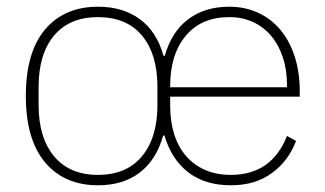

<svg xmlns="http://www.w3.org/2000/svg" viewBox="-20 -540 969 572"><path d="M272 -19Q357 -19 403 -74.5Q449 -130 449 -227V-281Q449 -379 403 -434Q357 -489 272 -489Q187 -489 141 -434Q95 -379 95 -281V-227Q95 -130 141 -74.5Q187 -19 272 -19ZM835 -280V-286Q835 -332 822.5 -369.5Q810 -407 787.5 -433.5Q765 -460 733.5 -474.5Q702 -489 663 -489Q580 -489 533.5 -433.5Q487 -378 487 -284V-280ZM668 12Q591 12 541 -26.5Q491 -65 470 -136H466Q446 -64 396.5 -26Q347 12 272 12Q172 12 114.5 -56Q57 -124 57 -254Q57 -385 114.5 -452.5Q172 -520 272 -520Q346 -520 396.5 -483Q447 -446 467 -374H471Q491 -445 540.5 -482.5Q590 -520 663 -520Q710 -520 749 -502Q788 -484 815.5 -451Q843 -418 858 -371.5Q873 -325 873 -268V-252H487V-225Q487 -178 499 -140Q511 -102 534.5 -75Q558 -48 591.5 -33.5Q625 -19 668 -19Q789 -19 835 -135L862 -120Q839 -60 789.5 -24Q740 12 668 12Z"/></svg>

Font: IBM Plex Sans Hebrew ExtraLight
Style: Regular
Weight: 200
Designer: Mike Abbink, Paul van der Laan, Pieter van Rosmalen, Yanek Iontef
Foundry: Bold Monday
Version: Version 1.2